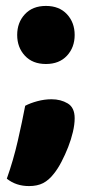

<svg xmlns="http://www.w3.org/2000/svg" viewBox="-20 -513 306 648"><path d="M162 73Q145 95 125.5 105Q106 115 78 115Q34 115 3 90Q25 28 40 -37.5Q55 -103 65 -156Q82 -165 106 -171.5Q130 -178 154 -178Q185 -178 208.5 -164Q232 -150 232 -114Q232 -93 226 -67.5Q220 -42 210 -16.5Q200 9 187.5 33Q175 57 162 73ZM38 -395Q38 -437 64 -465Q90 -493 135 -493Q180 -493 206 -465Q232 -437 232 -395Q232 -353 206 -325Q180 -297 135 -297Q90 -297 64 -325Q38 -353 38 -395Z"/></svg>

Font: Baloo Thambi
Style: Regular
Weight: 400
Designer: Aadarsh Rajan and Ek Type
Foundry: Ek Type
Version: Version 1.443;PS 1.000;hotconv 16.6.51;makeotf.lib2.5.65220;